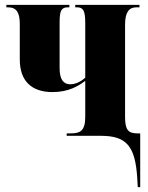

<svg xmlns="http://www.w3.org/2000/svg" viewBox="-20 -556 604 786"><path d="M542 175 544 210H554V-10H542C504 -10 492 -26 492 -77V-456C492 -508 510 -526 538 -526H551V-536H288V-526H295C320 -526 329 -514 329 -462V-238C309 -220 288 -211 267 -211C242 -211 224 -228 224 -277V-464C224 -514 232 -526 258 -526H264V-536H6V-526H13C48 -526 61 -504 61 -458V-312C61 -226 108 -179 195 -179C261 -179 301 -204 329 -225V-77C329 -18 306 -10 269 -10H253V0H393C498 0 534 42 542 175Z"/></svg>

Font: Noto Serif Display ExtraCondensed Black
Style: Regular
Weight: 900
Width: 2
Designer: Monotype Design Team
Foundry: Monotype Imaging Inc.
Version: Version 2.009